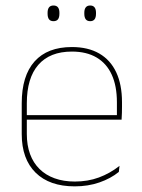

<svg xmlns="http://www.w3.org/2000/svg" viewBox="-20 -668 515 698"><path d="M251.5 9.5Q160 9.5 109.5 -40.2Q59 -90 59 -180.5V-292.5Q59 -392.5 105.8 -444.8Q152.5 -497 241.5 -497Q300 -497 340.8 -473.5Q381.5 -450 402.5 -405.2Q423.5 -360.5 423.5 -296.5V-279.5Q423.5 -268.5 423.2 -257.5Q423 -246.5 422 -233H405Q405 -250.5 405 -266.5Q405 -282.5 405 -296Q405 -355.5 386.2 -396.5Q367.5 -437.5 331 -459Q294.5 -480.5 241.5 -480.5Q161.5 -480.5 119.5 -432.5Q77.5 -384.5 77.5 -292.5V-243.5V-239.5V-181Q77.5 -140 89.2 -108Q101 -76 123.5 -53.8Q146 -31.5 178.5 -19.8Q211 -8 252 -8Q299.5 -8 339.5 -22.8Q379.5 -37.5 414.5 -65L412 -43Q382.5 -19 341.5 -4.8Q300.5 9.5 251.5 9.5ZM415.5 -233H67.5V-249.5H415.5ZM174.5 -591Q163.5 -591 158.2 -597.8Q153 -604.5 153 -618.5V-621.5Q153 -634.5 158.2 -641.2Q163.5 -648 174.5 -648Q185.5 -648 190.8 -641.2Q196 -634.5 196 -621.5V-618.5Q196 -604.5 190.8 -597.8Q185.5 -591 174.5 -591ZM308 -591Q297 -591 291.8 -597.8Q286.5 -604.5 286.5 -618.5V-621.5Q286.5 -634.5 291.8 -641.2Q297 -648 308 -648Q318.5 -648 323.8 -641.2Q329 -634.5 329 -621.5V-618.5Q329 -604.5 323.8 -597.8Q318.5 -591 308 -591Z"/></svg>

Font: Anek Malayalam Thin
Style: Regular
Weight: 250
Version: Version 1.003